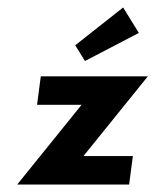

<svg xmlns="http://www.w3.org/2000/svg" viewBox="-20 -493 415 513"><path d="M375 -289H89L79 -213H198L26 0H325L335 -76H203ZM181 -372 207 -330 351 -405 309 -473Z"/></svg>

Font: Hussar Tani
Style: Kurs
Weight: 700
Foundry: Cannot Into Space Fonts
Version: Version 0.92